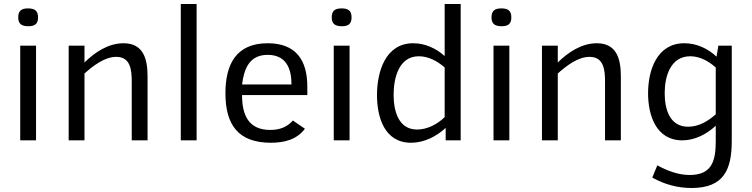

<svg xmlns="http://www.w3.org/2000/svg" viewBox="-20 -701 3758 959"><path d="M81 0H160V-473H81ZM122 -570C153 -570 170 -581 170 -614C170 -649 152 -659 120 -659C88 -659 71 -648 71 -614C71 -580 90 -570 122 -570Z M323 0H402V-334C445 -372 502 -417 561 -417C633 -417 638 -349 638 -294V0H717V-319C717 -404 698 -485 597 -485C521 -485 454 -440 402 -389V-473H323Z M962 0V-681H883V0Z M1333 12C1399 12 1462 -3 1503 -58L1443 -99C1413 -65 1375 -52 1330 -52C1220 -52 1189 -128 1189 -226H1515V-268C1515 -401 1458 -485 1317 -485C1159 -485 1106 -379 1106 -235C1106 -79 1169 12 1333 12ZM1317 -427C1409 -427 1436 -359 1436 -279H1189C1199 -357 1225 -427 1317 -427Z M1647 0H1726V-473H1647ZM1688 -570C1719 -570 1736 -581 1736 -614C1736 -649 1718 -659 1686 -659C1654 -659 1637 -648 1637 -614C1637 -580 1656 -570 1688 -570Z M2033 12C2098 12 2159 -19 2206 -62V0H2281V-681H2201V-421C2158 -460 2102 -485 2044 -485C1904 -485 1863 -341 1863 -226C1863 -116 1900 12 2033 12ZM2072 -420C2120 -420 2166 -395 2201 -364V-116C2165 -81 2115 -54 2063 -54C1968 -54 1946 -151 1946 -228C1946 -309 1971 -420 2072 -420Z M2445 0H2524V-473H2445ZM2486 -570C2517 -570 2534 -581 2534 -614C2534 -649 2516 -659 2484 -659C2452 -659 2435 -648 2435 -614C2435 -580 2454 -570 2486 -570Z M2687 0H2766V-334C2809 -372 2866 -417 2925 -417C2997 -417 3002 -349 3002 -294V0H3081V-319C3081 -404 3062 -485 2961 -485C2885 -485 2818 -440 2766 -389V-473H2687Z M3388 0C3451 0 3510 -31 3555 -73V2C3555 98 3539 173 3425 173C3367 173 3314 152 3263 125L3238 186C3299 220 3364 238 3434 238C3595 238 3635 147 3635 2V-473H3568L3559 -418C3515 -459 3459 -485 3398 -485C3261 -485 3217 -350 3217 -235C3217 -125 3257 0 3388 0ZM3300 -236C3300 -318 3328 -420 3428 -420C3476 -420 3520 -395 3555 -364V-130C3517 -96 3470 -68 3417 -68C3323 -68 3300 -159 3300 -236Z"/></svg>

Font: Logix
Style: Regular
Weight: 400
Designer: Michael Lee Finney
Version: Version 1.06